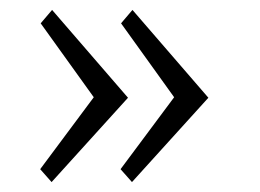

<svg xmlns="http://www.w3.org/2000/svg" viewBox="-20 -441 524 387"><path d="M224 -394 247 -421 400 -244 246 -74 223 -100 331 -245ZM62 -394 85 -421 238 -244 84 -74 61 -100 169 -245Z"/></svg>

Font: Arsenal
Style: Regular
Weight: 400
Designer: Andrij Shevchenko
Foundry: Stairsfor.com
Version: Version 1.000